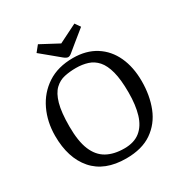

<svg xmlns="http://www.w3.org/2000/svg" viewBox="-192 -979 1081 1136"><g transform="rotate(-30 348.0 -410.5)"><path d="M344 13Q197 13 121 -74.5Q45 -162 45 -313Q45 -408 82.5 -487Q120 -566 191.5 -613Q263 -660 366 -660Q456 -660 520 -619.5Q584 -579 617.5 -506.5Q651 -434 651 -338Q651 -240 619.5 -160.5Q588 -81 520 -34Q452 13 344 13ZM364 -44Q431 -44 472 -77Q513 -110 531.5 -171.5Q550 -233 550 -319Q550 -407 535.5 -462Q521 -517 494.5 -547Q468 -577 431.5 -588.5Q395 -600 352 -600Q310 -600 273 -592Q236 -584 207 -556.5Q178 -529 162 -472.5Q146 -416 146 -319Q146 -218 171 -158Q196 -98 244.5 -71Q293 -44 364 -44ZM228 -834 350 -769 476 -832 501 -796 422 -732Q387 -704 372 -691Q357 -678 346 -678Q334 -678 316 -693Q298 -708 269 -732L195 -793Z"/></g></svg>

Font: Faustina VF Beta
Style: Regular
Weight: 400
Designer: Alfonso Garcia
Foundry: Omnibus-Type
Version: Version 1.006